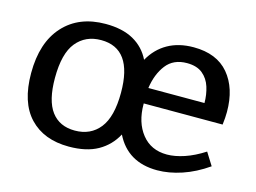

<svg xmlns="http://www.w3.org/2000/svg" viewBox="-80 -677 1098 823"><g transform="rotate(15 469.5 -265.0)"><path d="M279 10Q168 10 105 -56.5Q42 -123 42 -253Q42 -389 110.5 -464Q179 -539 297 -539Q372 -539 421 -511.5Q470 -484 495 -433Q524 -485 572.5 -512.5Q621 -540 687 -540Q790 -540 843 -477Q896 -414 896 -309Q896 -297 895 -282Q894 -267 892 -252H542V-249Q542 -168 582.5 -117Q623 -66 694 -66Q729 -66 771 -80Q813 -94 858 -123L893 -67Q837 -28 780 -9Q723 10 671 10Q540 10 486 -99Q458 -47 407.5 -18.5Q357 10 279 10ZM286 -63Q356 -63 396 -113.5Q436 -164 436 -271Q436 -467 296 -467Q227 -467 186.5 -417.5Q146 -368 146 -259Q146 -159 182 -111Q218 -63 286 -63ZM677 -467Q617 -467 585 -425.5Q553 -384 544 -321H793Q793 -358 782.5 -391.5Q772 -425 746.5 -446Q721 -467 677 -467Z"/></g></svg>

Font: Bitter Medium
Style: Regular
Weight: 500
Designer: Sol Matas, and Bitter project Authors
Foundry: Sol Matas
Version: Version 2.001